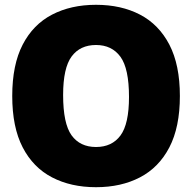

<svg xmlns="http://www.w3.org/2000/svg" viewBox="-20 -770 800 800"><path d="M380 10Q275.5 10 196.8 -31Q118 -72 74.5 -156Q31 -240 31 -370Q31 -500 74.5 -584Q118 -668 196.8 -709Q275.5 -750 380 -750Q485 -750 563.5 -709Q642 -668 685.8 -583.8Q729.5 -499.5 729.5 -370Q729.5 -240.5 685.8 -156.2Q642 -72 563.2 -31Q484.5 10 380 10ZM380 -157.5Q446.5 -157.5 482 -205.5Q517.5 -253.5 517.5 -366Q517.5 -484.5 481.8 -533.5Q446 -582.5 380 -582.5Q314 -582.5 278.5 -534.8Q243 -487 243 -374Q243 -255 278.2 -206.2Q313.5 -157.5 380 -157.5Z"/></svg>

Font: Encode Sans Semi Condensed Black
Style: Regular
Weight: 900
Width: 4
Designer: Multiple Designers
Foundry: Impallari Type
Version: Version 3.000; ttfautohint (v1.8.3) -l 8 -r 50 -G 200 -x 14 